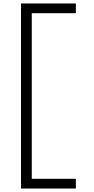

<svg xmlns="http://www.w3.org/2000/svg" viewBox="-20 -918 540 1106"><path d="M101 168V-898H417V-842H163V112H417V168Z"/></svg>

Font: Iosevka SS01 Light
Style: Regular
Weight: 300
Monospace: yes
Designer: Belleve Invis
Foundry: Belleve Invis
Version: 2.3.3; ttfautohint (v1.8.3)